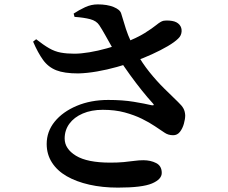

<svg xmlns="http://www.w3.org/2000/svg" viewBox="-20 -807 1040 876"><path d="M518 49Q447 49 387.5 35.5Q328 22 284.5 -3Q241 -28 217 -65.5Q193 -103 193 -150Q193 -207 229.5 -252Q266 -297 330 -324Q394 -351 474 -351Q540 -351 591 -342.5Q642 -334 671 -327Q689 -324 676 -337Q654 -361 627.5 -394Q601 -427 573.5 -465Q546 -503 522 -540Q507 -564 491 -592Q475 -620 460 -647Q445 -674 433 -692Q420 -712 391.5 -719.5Q363 -727 320 -730L316 -745Q340 -761 368 -774Q396 -787 426 -787Q469 -787 498.5 -775Q528 -763 533 -745Q545 -704 554.5 -675Q564 -646 576 -620.5Q588 -595 603 -566Q629 -519 662 -478Q695 -437 729 -403.5Q763 -370 792 -342Q810 -325 817 -312Q824 -299 825 -281Q825 -264 819 -242.5Q813 -221 801 -205.5Q789 -190 770 -190Q747 -190 729.5 -202.5Q712 -215 687 -231Q662 -248 627.5 -265Q593 -282 549 -294Q505 -306 449 -306Q397 -306 357.5 -289Q318 -272 296.5 -242.5Q275 -213 275 -175Q275 -128 326.5 -96.5Q378 -65 483 -65Q518 -65 544.5 -67.5Q571 -70 592.5 -73Q614 -76 634 -76Q667 -76 692.5 -63Q718 -50 718 -18Q718 11 673.5 30Q629 49 518 49ZM337 -472Q273 -472 236.5 -486.5Q200 -501 176.5 -533.5Q153 -566 131 -617L145 -628Q178 -602 204 -587Q230 -572 257.5 -567Q285 -562 319 -562Q349 -562 388 -568.5Q427 -575 468 -586.5Q509 -598 543 -610Q605 -634 640 -656Q675 -678 694 -693.5Q713 -709 725 -712Q743 -715 765 -711.5Q787 -708 799 -694Q810 -681 808.5 -662.5Q807 -644 793 -631Q777 -615 745.5 -596.5Q714 -578 673.5 -559.5Q633 -541 591 -526Q558 -514 513.5 -501.5Q469 -489 423 -481Q377 -473 337 -472Z"/></svg>

Font: Noto Serif HK ExtraLight
Style: Bold
Weight: 700
Version: Version 2.002-H1;hotconv 1.1.0;makeotfexe 2.6.0